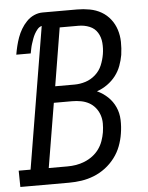

<svg xmlns="http://www.w3.org/2000/svg" viewBox="-80 -778 632 821"><g transform="rotate(-5 236.5 -367.5)"><path d="M-26 0 -27 -70H24L125 -678Q114 -675 106.5 -666Q99 -657 93.5 -647Q88 -637 84.5 -627Q81 -617 77.5 -606.5Q74 -596 72 -585.5Q70 -575 68 -565H6Q9 -583 13.5 -601.5Q18 -620 24.5 -638Q31 -656 41 -673Q51 -690 65 -704.5Q79 -719 97 -727Q115 -735 134 -735H282Q309 -735 336 -730Q363 -725 385.5 -712Q408 -699 424 -678.5Q440 -658 448 -633Q456 -608 456.5 -580.5Q457 -553 453 -525Q449 -502 440.5 -479Q432 -456 417 -436.5Q402 -417 381 -402Q360 -387 336 -379Q362 -367 382 -348Q402 -329 413.5 -303.5Q425 -278 426 -248.5Q427 -219 422 -189Q418 -163 408 -136.5Q398 -110 380.5 -87Q363 -64 340 -46.5Q317 -29 290.5 -18.5Q264 -8 237 -4Q210 0 183 0ZM160 -416H243Q267 -416 290.5 -423.5Q314 -431 333 -448Q352 -465 361.5 -488Q371 -511 375 -535Q379 -559 377 -583.5Q375 -608 363 -627.5Q351 -647 329 -656Q307 -665 282 -665H201ZM102 -70H182Q201 -70 219.5 -73Q238 -76 256.5 -83.5Q275 -91 291 -103Q307 -115 318.5 -131Q330 -147 336.5 -165.5Q343 -184 346 -202Q349 -221 349 -240Q349 -259 343 -276.5Q337 -294 325.5 -308Q314 -322 298.5 -330.5Q283 -339 264.5 -342.5Q246 -346 226 -346H148Z"/></g></svg>

Font: Iosevka Curly Slab
Style: Italic
Weight: 400
Italic angle: -9°
Monospace: yes
Designer: Belleve Invis
Foundry: Belleve Invis
Version: Version 22.1.2; ttfautohint (v1.8.4)